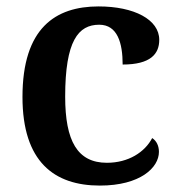

<svg xmlns="http://www.w3.org/2000/svg" viewBox="-20 -568 554 598"><path d="M291 10C417 10 475 -46 475 -95C475 -113 468 -129 454 -138C431 -94 380 -61 313 -61C221 -61 183 -129 183 -267C183 -441 224 -491 289 -491C346 -491 362 -434 362 -367C449 -367 476 -400 476 -444C476 -507 398 -548 287 -548C153 -548 50 -481 50 -266C50 -64 149 10 291 10Z"/></svg>

Font: Noto Serif Devanagari SemiBold
Style: Regular
Weight: 600
Designer: Universal Thirst, Indian Type Foundry and the Monotype Design Team
Foundry: Monotype Imaging Inc.
Version: Version 2.004